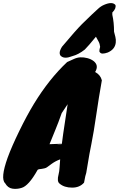

<svg xmlns="http://www.w3.org/2000/svg" viewBox="-56 -1139 761 1229"><path d="M553 -678Q587 -660 596 -625Q576 -513 560 -402.5Q544 -292 529 -217.5Q514 -143 508.5 -106Q503 -69 496 -32L490 -11Q488 0 486 9.5Q484 19 482 30Q454 62 406 62Q355 62 325 36Q307 22 319 -23Q324 -41 325.5 -69.5Q327 -98 329 -117V-119Q299 -108 275 -90.5Q251 -73 245 -68.5Q239 -64 229 -61.5Q219 -59 211 -58Q192 -57 185 -52Q127 52 81 64Q52 73 23 68.5Q-6 64 -23 34Q-55 4 -7 -130Q19 -201 67.5 -300.5Q116 -400 161 -474Q258 -633 374 -742Q393 -750 415 -760.5Q437 -771 458.5 -772Q480 -773 503 -767Q526 -761 542 -749Q579 -721 553 -678ZM339 -415Q318 -355 297 -304.5Q276 -254 261 -216L340 -219Q348 -283 358 -346Q368 -409 377 -472ZM312 -215Q326 -215 340 -217V-218Q327 -217 316 -216Q305 -215 312 -215ZM580 -810Q580 -822 585 -839Q583 -859 574.5 -874Q566 -889 558 -904Q511 -846 487 -822Q447 -790 405 -779Q359 -761 337 -778Q326 -785 326 -800.5Q326 -816 341 -840Q429 -945 469 -985Q509 -1025 531.5 -1045.5Q554 -1066 571.5 -1082.5Q589 -1099 610 -1108Q663 -1131 683 -1107Q689 -1085 663 -1059V-1044Q674 -996 674 -936Q678 -921 682.5 -903Q687 -885 685 -866Q680 -823 634 -803Q615 -796 600.5 -796Q586 -796 580 -810Z"/></svg>

Font: Knewave
Style: Regular
Weight: 400
Designer: Tyler Finck
Foundry: Tyler Finck
Version: Version 1.001